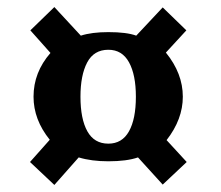

<svg xmlns="http://www.w3.org/2000/svg" viewBox="-20 -567 627 544"><path d="M121 -171Q75 -228 75 -293Q75 -362 123 -417L66 -481L134 -547L209 -466Q240 -476 287 -476Q339 -476 366 -466L441 -546L508 -481L450 -418Q498 -359 498 -293Q498 -229 452 -170L509 -108L441 -44L371 -121Q339 -110 287 -110Q239 -110 203 -121L134 -43L65 -108ZM365 -293Q365 -355 345.5 -390.5Q326 -426 287 -426Q246 -426 227 -390Q208 -354 208 -293Q208 -230 227.5 -195Q247 -160 287 -160Q326 -160 345.5 -195Q365 -230 365 -293Z"/></svg>

Font: Caladea
Style: Bold
Weight: 700
Designer: Carolina Giovagnoli and Andres Torresi
Foundry: Carolina Giovagnoli & Andres Torresi
Version: Version 1.001